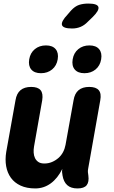

<svg xmlns="http://www.w3.org/2000/svg" viewBox="-20 -1048 640 1078"><path d="M415 10Q378 10 357.5 -8.5Q337 -27 331 -63Q329 -72 328.5 -81.5Q328 -91 330 -100Q304 -47 265 -18.5Q226 10 178 10Q130 10 95.5 -6Q61 -22 41 -50Q21 -78 14.5 -115Q8 -152 15 -195L67 -485Q73 -523 95 -541.5Q117 -560 155 -560Q193 -560 208 -541.5Q223 -523 217 -485L171 -225Q168 -208 169 -191Q170 -174 176.5 -160.5Q183 -147 195.5 -138.5Q208 -130 229 -130Q252 -130 272 -138.5Q292 -147 308 -161Q324 -175 334 -194Q344 -213 348 -235L393 -485Q399 -523 421 -541.5Q443 -560 481 -560Q519 -560 534.5 -541.5Q550 -523 543 -485L475 -101Q473 -91 473.5 -82Q474 -73 476 -63Q481 -26 466.5 -8Q452 10 415 10ZM454 -637Q417 -637 399.5 -658Q382 -679 388 -715Q394 -751 419.5 -772Q445 -793 482 -793Q519 -793 536.5 -772Q554 -751 548 -715Q542 -679 516.5 -658Q491 -637 454 -637ZM210 -637Q173 -637 155.5 -658Q138 -679 144 -715Q150 -751 175.5 -772Q201 -793 238 -793Q275 -793 292.5 -772Q310 -751 304 -715Q298 -679 272.5 -658Q247 -637 210 -637ZM385 -888Q334 -888 328 -907.5Q322 -927 360 -967L378 -988Q401 -1013 424 -1020.5Q447 -1028 476 -1028Q527 -1028 532.5 -1008.5Q538 -989 499 -951L473 -926Q454 -906 432 -897Q410 -888 385 -888Z"/></svg>

Font: Maple Mono NL ExtraBold
Style: Italic
Weight: 800
Italic angle: -10°
Monospace: yes
Designer: subframe7536
Version: Version 7.000